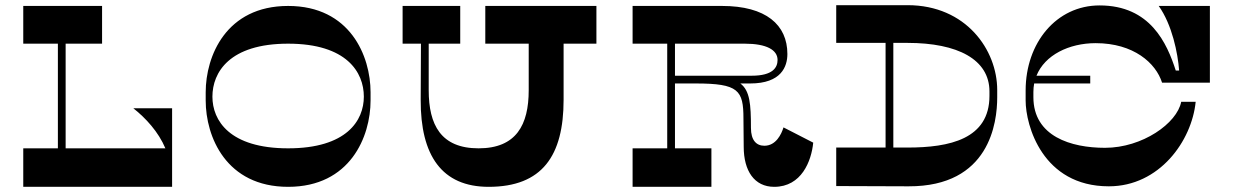

<svg xmlns="http://www.w3.org/2000/svg" viewBox="-20 -723 4772 743"><path d="M496 -304C544 -266 593 -213 620 -149H234V-554H375V-700H70V-554H204V-149H70V0H646V-304Z M1414 -366C1414 -506 1335 -700 1095 -700C855 -700 776 -506 776 -366V-334C776 -194 855 0 1095 0C1335 0 1414 -194 1414 -334ZM1095 -149C868 -149 802 -257 802 -349C802 -443 868 -554 1095 -554C1322 -554 1388 -443 1388 -349C1388 -257 1322 -149 1095 -149Z M2288 -700H1858V-554H2026V-374C2026 -240 1978 -149 1832 -149C1686 -149 1639 -240 1639 -374V-554H1761V-700H1538V-554H1609L1608 -337C1607 -121 1690 0 1871 0C2079 0 2161 -121 2161 -337V-554H2288Z M3012 -230C3004 -204 2983 -159 2938 -159C2907 -159 2886 -180 2886 -228C2886 -320 2882 -372 2845 -400H2883C3004 -400 3027 -466 3027 -514C3027 -627 2944 -700 2774 -700H2428V-554H2562V-149H2428V0H2733V-149H2592V-400H2672C2838 -400 2857 -374 2857 -264L2858 -155C2858 -62 2899 0 2976 0C3082 0 3120 -100 3127 -171ZM2592 -430V-554H2862C2946 -554 2989 -530 2989 -491C2989 -462 2971 -430 2889 -430Z M3492 -703H3216V-557H3407V-152H3216V-3L3496 -2C3810 -1 3839 -249 3839 -346V-375C3839 -529 3719 -703 3492 -703ZM3809 -352C3809 -185 3655 -152 3492 -152H3437V-557H3492C3686 -557 3809 -493 3809 -369Z M4220 -556C4367 -556 4453 -479 4477 -403H4662V-700H4464C4516 -627 4538 -517 4543 -450H4530C4496 -555 4432 -702 4235 -702C4068 -702 3949 -557 3949 -373V-334C3949 -238 4014 -2 4271 -2C4467 -2 4592 -178 4607 -329H4551C4535 -246 4401 -151 4256 -151C4125 -151 3979 -195 3979 -347V-367C3979 -378 3980 -389 3982 -400H4199V-430H3991C4023 -510 4117 -556 4220 -556Z"/></svg>

Font: Space Cowgirl Bold
Style: Regular
Weight: 700
Designer: Valery Marier
Foundry: Valery Marier
Version: Version 1.000;hotconv 1.0.109;makeotfexe 2.5.65596